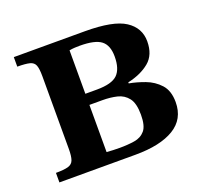

<svg xmlns="http://www.w3.org/2000/svg" viewBox="-90 -577 723 681"><g transform="rotate(-20 271.5 -236.5)"><path d="M312 0H25V-36Q56 -36 71.5 -40.5Q87 -45 92 -59Q97 -73 97 -100V-375Q97 -403 92 -416Q87 -429 71.5 -433Q56 -437 25 -437V-473H293Q400 -473 444.5 -444Q489 -415 489 -364Q489 -313 457.5 -287Q426 -261 376 -250V-246Q404 -241 435 -229.5Q466 -218 488 -194Q510 -170 510 -127Q510 -63 458 -31.5Q406 0 312 0ZM268 -42Q299 -42 324 -46Q349 -50 364 -67.5Q379 -85 379 -127Q379 -170 363.5 -190Q348 -210 323 -216Q298 -222 268 -222H219V-44Q243 -42 268 -42ZM219 -428V-264H262Q319 -264 340.5 -285Q362 -306 362 -353Q362 -395 339 -413Q316 -431 258 -431Q250 -431 240 -430.5Q230 -430 219 -428Z"/></g></svg>

Font: STIX Two Text SemiBold
Style: Regular
Weight: 600
Designer: Ross Mills, John Hudson & Paul Hanslow, Tiro Typeworks Ltd; with prior portions MicroPress Inc., and Coen Hoffman.
Foundry: Tiro Typeworks Ltd
Version: Version 2.13 b171